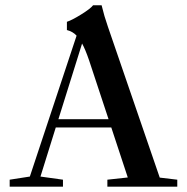

<svg xmlns="http://www.w3.org/2000/svg" viewBox="-20 -696 697 716"><path d="M16.1 0V-25.9L91.3 -37.6L265.6 -563Q252 -578.1 229.5 -584V-614.7Q248 -620.6 282.7 -642.1Q317.4 -663.6 327.1 -676.3H358.9Q368.7 -635.3 382.3 -596.7L575.7 -33.7L641.1 -25.9V0H380.4V-25.9L456.5 -34.2L395 -220.7H188L130.9 -37.6L214.8 -25.9V0ZM312 -471.7Q298.3 -511.7 286.1 -533.7L197.8 -251.5H384.8Z"/></svg>

Font: Elstob 14pt Medium
Style: Regular
Weight: 500
Designer: Peter S. Baker
Version: Version 1.015